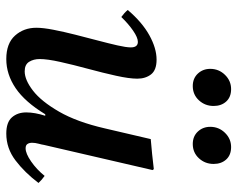

<svg xmlns="http://www.w3.org/2000/svg" viewBox="-94 -668 773 626"><g transform="rotate(90 293.0 -354.5)"><path d="M398 -309 433 -459Q457 -461 482 -463.5Q507 -466 531 -469L534 -465L452 -111Q451 -104 448 -93Q445 -82 445 -72Q445 -63 449 -57Q453 -51 463 -51Q480 -51 506 -69Q532 -87 553 -113Q566 -104 576 -93Q542 -48 502.5 -18Q463 12 415 12Q378 12 362 -6.5Q346 -25 346 -53Q346 -81 357 -115H352Q312 -49 267 -18.5Q222 12 172 12Q121 12 95.5 -16.5Q70 -45 70 -86Q70 -108 76.5 -141.5Q83 -175 92.5 -212.5Q102 -250 111.5 -286Q121 -322 127.5 -350.5Q134 -379 134 -394Q134 -417 116 -417Q102 -417 79.5 -401.5Q57 -386 35 -363Q28 -368 22.5 -373Q17 -378 12 -384Q52 -431 94.5 -454.5Q137 -478 174 -478Q208 -478 222 -460Q236 -442 236 -415Q236 -389 226.5 -346Q217 -303 204 -255Q191 -207 181.5 -164.5Q172 -122 172 -97Q172 -77 181 -62.5Q190 -48 212 -48Q240 -48 275 -75Q310 -102 343.5 -160Q377 -218 398 -309ZM260 -596Q235 -596 219.5 -612.5Q204 -629 204 -653Q204 -681 223.5 -701Q243 -721 270 -721Q296 -721 310.5 -705Q325 -689 325 -664Q325 -636 306.5 -616Q288 -596 260 -596ZM449 -596Q424 -596 408.5 -612.5Q393 -629 393 -653Q393 -681 412.5 -701Q432 -721 459 -721Q485 -721 499.5 -705Q514 -689 514 -664Q514 -636 495.5 -616Q477 -596 449 -596Z"/></g></svg>

Font: Castoro
Style: Italic
Weight: 400
Italic angle: -11°
Designer: John Hudson with Paul Hanslow, assisted by Kaja Sojewska.
Foundry: Tiro Typeworks Ltd.
Version: Version 2.04